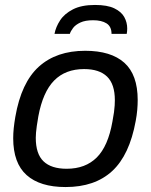

<svg xmlns="http://www.w3.org/2000/svg" viewBox="-20 -743 610 775"><path d="M244.8 12Q141.4 12 87.4 -36.3Q33.3 -84.6 33.3 -185.2Q33.3 -204.7 35.5 -226.2Q37.8 -247.6 41.8 -271Q65.8 -409.9 136.9 -474Q207.9 -538 323.7 -538Q428.1 -538 481.9 -489.7Q535.8 -441.4 535.8 -339.3Q535.8 -320.3 534 -299.4Q532.2 -278.5 527.8 -255Q502.8 -117 432.8 -52.5Q362.9 12 244.8 12ZM249.2 -61.8Q324.8 -61.8 370.6 -107.4Q416.4 -153.1 433.8 -252.3Q438.2 -274.9 440.2 -290.4Q442.1 -306 442.9 -317.4Q443.6 -328.7 443.6 -338.6Q443.6 -403.2 412.3 -433.7Q381 -464.2 319.4 -464.2Q244.1 -464.2 198.6 -418Q153.1 -371.8 134.8 -273.7Q130.8 -251.1 128.6 -235.1Q126.4 -219 125.4 -207.9Q124.4 -196.7 124.4 -186.8Q124.4 -121.7 155.7 -91.8Q187 -61.8 249.2 -61.8ZM363.5 -723Q413.3 -723 441.5 -709.3Q469.7 -695.7 481.6 -674.2Q493.5 -652.6 493.5 -627.9Q493.5 -622.3 493 -617.1Q492.5 -611.8 491.5 -606.2H430.2Q430.2 -635.8 410.1 -648.6Q389.9 -661.3 355.9 -661.3Q323.9 -661.3 304.4 -652.1Q284.8 -643 275 -630.1Q265.2 -617.2 261.8 -606.2H200Q205.1 -634 222.6 -660.8Q240 -687.6 274.5 -705.3Q309 -723 363.5 -723Z"/></svg>

Font: Archivo Variable SemiBold
Style: Italic
Weight: 600
Italic angle: -10°
Designer: Hector Gatti
Foundry: Omnibus-Type
Version: Version 2.001